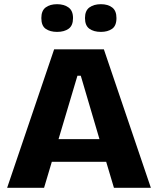

<svg xmlns="http://www.w3.org/2000/svg" viewBox="-20 -895 753 915"><path d="M14 0 238 -660H475L699 0H523L486 -124H227L190 0ZM349 -534 259 -232H454L365 -534ZM461 -743Q427 -743 406 -758Q385 -773 385 -809Q385 -844 406 -859.5Q427 -875 461 -875Q494 -875 514.5 -859.5Q535 -844 535 -809Q535 -772 514 -757.5Q493 -743 461 -743ZM252 -743Q219 -743 198 -757.5Q177 -772 177 -809Q177 -844 197.5 -859.5Q218 -875 252 -875Q285 -875 306.5 -859.5Q328 -844 328 -809Q328 -773 307 -758Q286 -743 252 -743Z"/></svg>

Font: Bricolage Grotesque 12pt ExtraBold
Style: Regular
Weight: 800
Designer: Mathieu Triay
Foundry: Atelier Triay
Version: Version 1.001; ttfautohint (v1.8.4.7-5d5b);gftools[0.9.33.de